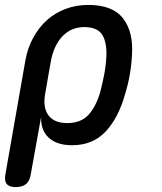

<svg xmlns="http://www.w3.org/2000/svg" viewBox="-37 -580 657 780"><path d="M27 180Q1 180 -9.5 167.5Q-20 155 -15 128L66 -334Q75 -385 98 -427Q121 -469 154 -498.5Q187 -528 230 -544Q273 -560 322 -560Q421 -560 463.5 -504.5Q506 -449 499 -354Q497 -315 490 -275.5Q483 -236 471 -197Q444 -101 392 -45.5Q340 10 256 10Q194 10 161 -20.5Q128 -51 130 -105L88 128Q84 155 69 167.5Q54 180 27 180ZM236 -80Q290 -80 320.5 -111.5Q351 -143 369 -202Q379 -239 386 -275.5Q393 -312 395 -348Q398 -407 378.5 -438.5Q359 -470 305 -470Q279 -470 256.5 -460.5Q234 -451 216.5 -432.5Q199 -414 187 -388Q175 -362 169 -328L147 -202Q136 -144 159.5 -112Q183 -80 236 -80Z"/></svg>

Font: Maple Mono Medium
Style: Italic
Weight: 500
Italic angle: -10°
Monospace: yes
Designer: subframe7536
Version: Version 7.000